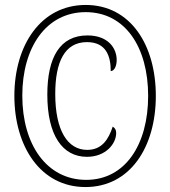

<svg xmlns="http://www.w3.org/2000/svg" viewBox="-20 -745 688 775"><path d="M325 10C505 10 609 -151 609 -358C609 -563 507 -725 326 -725C145 -725 38 -563 38 -358C38 -156 142 10 325 10ZM328 -19C168 -19 70 -162 70 -359C70 -552 165 -696 326 -696C485 -696 578 -555 578 -358C578 -162 486 -19 328 -19ZM331 -112C408 -112 449 -166 449 -208C449 -221 444 -228 435 -234C418 -182 391 -140 332 -140C253 -140 203 -218 203 -366C203 -495 241 -575 331 -575C408 -575 427 -519 427 -458C440 -458 451 -476 451 -503C451 -551 416 -602 333 -602C223 -602 171 -515 171 -363C171 -199 232 -112 331 -112Z"/></svg>

Font: Noto Serif Georgian ExtraCondensed ExtraLight
Style: Regular
Weight: 200
Width: 2
Designer: Monotype Design Team, Akaki Razmadze
Foundry: Google LLC
Version: Version 2.003